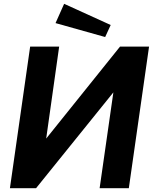

<svg xmlns="http://www.w3.org/2000/svg" viewBox="-20 -986 801 1006"><path d="M222 -260 290 -742H138L32 0H169L574 -502L502 0H655L761 -742H609ZM271 -865 531 -792 560 -855 316 -966Z"/></svg>

Font: Cheyenne Sans
Style: Bold Italic
Weight: 700
Italic angle: -8.13011°
Designer: The Public Sans project authors (U.S. Web Design System), Libre Franklin designed by Pablo Impallari and Rodrigo Fuenzal
Foundry: The Cheyenne Sans Project Authors
Version: Version 2.007